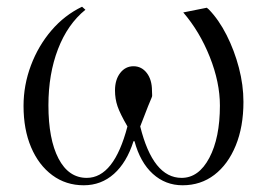

<svg xmlns="http://www.w3.org/2000/svg" viewBox="-20 -537 794 571"><path d="M229 14Q176 14 135.5 -16Q95 -46 72.5 -99Q50 -152 50 -222Q50 -284 72 -342.5Q94 -401 133 -446.5Q172 -492 224 -517L234 -508Q181 -465 152.5 -391Q124 -317 124 -224Q124 -123 154 -65.5Q184 -8 238 -8Q319 -8 359 -161Q337 -199 329.5 -221Q322 -243 322 -268Q322 -300 337.5 -320Q353 -340 377 -340Q401 -340 416.5 -320Q432 -300 432 -267Q432 -256 432.5 -253.5Q433 -251 430.5 -245.5Q428 -240 420.5 -221.5Q413 -203 397 -161Q435 -8 520 -8Q571 -8 602.5 -67.5Q634 -127 634 -223Q634 -292 604 -367.5Q574 -443 525 -500L595 -514L601 -509Q631 -478 654 -432.5Q677 -387 690.5 -335.5Q704 -284 704 -234Q704 -160 681 -104Q658 -48 617.5 -17Q577 14 523 14Q472 14 434.5 -20Q397 -54 380 -117H377Q357 -54 319 -20Q281 14 229 14Z"/></svg>

Font: Literata 72pt Light
Style: Regular
Weight: 300
Designer: Latin by Veronika Burian and Jose Scaglione. Greek by Irene Vlachou. Cyrillic by Vera Evstafieva.
Foundry: TypeTogether
Version: Version 3.002